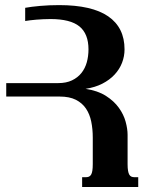

<svg xmlns="http://www.w3.org/2000/svg" viewBox="-20 -747 621 767"><path d="M350.6 -197.8Q350.6 -231.4 344.5 -261.2Q338.4 -291 323.5 -313.2Q308.6 -335.4 283 -348.4Q257.3 -361.3 218.3 -361.3H4.9V-415H212.4Q244.6 -415 267.6 -426Q290.5 -437 305.2 -455.3Q319.8 -473.6 326.7 -498Q333.5 -522.5 333.5 -549.8Q333.5 -611.8 297.4 -641.4Q261.2 -670.9 181.6 -670.9Q167.5 -670.9 153.1 -670.2Q138.7 -669.4 125.5 -668.5Q112.3 -667.5 100.8 -666Q89.4 -664.6 80.6 -663.1V-715.8Q104.5 -720.2 140.4 -723.4Q176.3 -726.6 216.3 -726.6Q347.2 -726.6 412.4 -681.6Q477.5 -636.7 477.5 -549.8Q477.5 -522 467.5 -496.1Q457.5 -470.2 437.7 -449Q418 -427.7 388.9 -412.8Q359.9 -397.9 321.8 -392.1Q370.6 -384.8 403.1 -364Q435.5 -343.3 454.8 -316.4Q474.1 -289.6 481.9 -260.7Q489.7 -231.9 489.7 -208.5V-91.3Q489.7 -75.2 491.5 -64.9Q493.2 -54.7 496.6 -49.1Q500 -43.5 505.1 -41.3Q510.3 -39.1 517.6 -39.1H532.2V0H308.1V-39.1H322.8Q330.1 -39.1 335.2 -41.3Q340.3 -43.5 343.8 -49.1Q347.2 -54.7 348.9 -64.9Q350.6 -75.2 350.6 -91.3Z"/></svg>

Font: Arian AMU Serif
Style: Bold
Weight: 700
Designer: Ruben Hakobyan (Tarumian)
Foundry: Ruben Hakobyan (Tarumian)
Version: Version 1.002